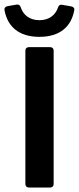

<svg xmlns="http://www.w3.org/2000/svg" viewBox="-28 -835 351 855"><path d="M-7.8 -789.1C5.9 -715.8 56.6 -670.9 147.5 -670.9C238.3 -670.9 289.1 -715.8 302.7 -789.1C304.7 -798.8 298.8 -804.7 289.1 -806.6L249 -813.5C239.3 -815.4 233.4 -811.5 230.5 -801.8C218.8 -767.6 190.4 -745.1 147.5 -745.1C104.5 -745.1 76.2 -767.6 64.5 -801.8C61.5 -811.5 55.7 -816.4 45.9 -814.5L5.9 -807.6C-3.9 -805.7 -9.8 -799.8 -7.8 -789.1ZM85 -609.4V-15.6C85 -5.9 90.8 0 100.6 0H195.3C205.1 0 210.9 -5.9 210.9 -15.6V-609.4C210.9 -619.1 205.1 -625 195.3 -625H100.6C90.8 -625 85 -619.1 85 -609.4Z"/></svg>

Font: Ed Sans Neue SemiBold
Style: Regular
Weight: 600
Designer: Stephen Hutchings
Version: Version 1.004;PS 001.004;hotconv 1.0.88;makeotf.lib2.5.64775